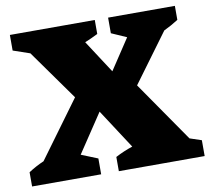

<svg xmlns="http://www.w3.org/2000/svg" viewBox="-81 -740 901 824"><g transform="rotate(-10 370.0 -328.5)"><path d="M-6 0V-62Q26 -83 61 -98L242 -345L86 -564L13 -589V-657H383V-596Q355 -582 326 -570L419 -427L507 -560L441 -589V-657H732V-596Q701 -576 669 -561L513 -349L695 -86L746 -69V0H372V-62Q408 -81 447 -94L335 -266L223 -98L295 -69V0Z"/></g></svg>

Font: Piazzolla ExtraBold
Style: Regular
Weight: 800
Designer: Juan Pablo del Peral
Foundry: Huerta Tipografica
Version: Version 1.330